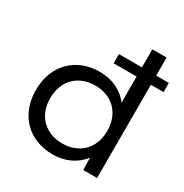

<svg xmlns="http://www.w3.org/2000/svg" viewBox="-176 -899 1007 1049"><g transform="rotate(30 327.5 -375.0)"><path d="M488 0H575V-588H655V-646H575V-760H485V-646H340V-588H485V-424C443 -478 379 -510 299 -510C148 -510 45 -406 45 -250C45 -94 148 10 299 10C379 10 444 -22 486 -77ZM315 -68C207 -68 135 -141 135 -250C135 -360 207 -433 315 -433C423 -433 495 -360 495 -250C495 -141 423 -68 315 -68Z"/></g></svg>

Font: Gully
Style: Regular
Weight: 400
Designer: jaikishan Patel
Foundry: MagicType
Version: Version 1.000;Glyphs 3.2 (3242)